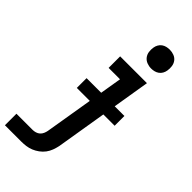

<svg xmlns="http://www.w3.org/2000/svg" viewBox="-338 -807 1084 1084"><g transform="rotate(45 203.5 -265.0)"><path d="M-43 215V123H86Q97 123 109 119.5Q121 116 130 108Q139 100 144 88.5Q149 77 151 66L233 -428H142V-520H356L257 81Q253 100 246 119Q239 138 227 154Q215 170 198 182.5Q181 195 162.5 202.5Q144 210 124.5 212.5Q105 215 86 215ZM314 -595Q296 -595 279.5 -601.5Q263 -608 252.5 -621.5Q242 -635 239.5 -652.5Q237 -670 240 -688Q242 -701 248.5 -712.5Q255 -724 265.5 -731.5Q276 -739 288.5 -742Q301 -745 314 -745Q332 -745 348.5 -738.5Q365 -732 375 -718.5Q385 -705 387.5 -687.5Q390 -670 387 -652Q385 -639 378.5 -627.5Q372 -616 361.5 -608.5Q351 -601 338.5 -598Q326 -595 314 -595ZM95 -221V-299H397V-221Z"/></g></svg>

Font: Iosevka Etoile SmBdObl
Style: Regular
Weight: 600
Italic angle: -9°
Designer: Belleve Invis
Foundry: Belleve Invis
Version: Version 15.5.2; ttfautohint (v1.8.4)